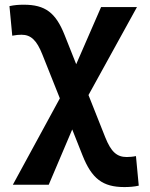

<svg xmlns="http://www.w3.org/2000/svg" viewBox="-20 -547 626 802"><path d="M499.5 234.4C519 234.4 541 232.9 559.6 228.5L547.9 105C535.2 107.9 518.6 108.9 509.3 108.9C468.3 108.9 443.8 87.4 419.4 25.9L349.6 -149.9L552.2 -517.6H402.3L298.3 -278.8L250 -400.4C212.9 -494.1 168.9 -527.3 79.6 -527.3C56.6 -527.3 41 -525.9 19.5 -521.5L31.2 -397.9C47.4 -400.9 58.1 -401.9 69.8 -401.9C108.9 -401.9 133.3 -379.4 157.2 -318.8L230 -136.2L33.7 224.6H183.6L281.7 -6.3L324.7 102.1C363.3 199.2 408.7 234.4 499.5 234.4Z"/></svg>

Font: Cascadia Code
Style: Bold
Weight: 700
Monospace: yes
Designer: Aaron Bell
Foundry: Saja Typeworks
Version: Version 2404.023